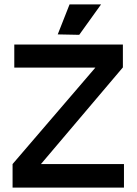

<svg xmlns="http://www.w3.org/2000/svg" viewBox="-20 -852 620 872"><path d="M37.1 0V-106.9L413.1 -544.9H44.9V-649.9H538.1V-545.9L166 -106.9H543V0ZM242.2 -695.8 295.9 -832H439L339.8 -693.8Z"/></svg>

Font: Apfel Grotezk Mittel
Style: Regular
Weight: 500
Designer: Luigi Gorlero
Foundry: © 2023, Luigi Gorlero & Collletttivo
Version: Version 2.000;Glyphs 3.2 (3217)